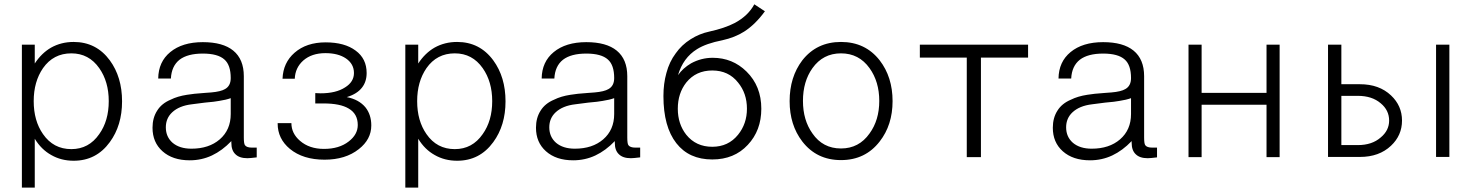

<svg xmlns="http://www.w3.org/2000/svg" viewBox="-20 -725 6827 887"><path d="M81.1 141.6H140.6V-84Q170.9 -34.2 216.8 -8.8Q262.7 17.6 320.3 17.6Q424.8 17.6 487.3 -68.4Q543.9 -145.5 543.9 -256.8Q543.9 -369.1 487.3 -446.3Q424.8 -531.2 320.3 -531.2Q262.7 -531.2 215.8 -504.9Q171.9 -479.5 140.6 -431.6V-518.6H81.1ZM309.6 -478.5Q390.6 -478.5 438.5 -410.2Q482.4 -347.7 482.4 -257.8Q482.4 -167 438.5 -105.5Q390.6 -36.1 309.6 -36.1Q226.6 -36.1 178.7 -105.5Q135.7 -167 135.7 -257.8Q135.7 -347.7 178.7 -410.2Q226.6 -478.5 309.6 -478.5Z M1048.8 -73.2V-65.4Q1048.8 -30.3 1067.4 -12.7Q1085.9 5.9 1123 5.9Q1132.8 5.9 1139.6 4.9Q1152.3 3.9 1166 2V-43H1144.5Q1119.1 -43 1111.3 -54.7Q1106.4 -62.5 1106.4 -89.8V-373Q1106.4 -451.2 1057.6 -491.2Q1009.8 -530.3 917 -530.3Q822.3 -530.3 766.6 -484.4Q711.9 -439.5 710.9 -362.3H769.5Q772.5 -419.9 809.6 -449.2Q846.7 -477.5 917 -477.5Q986.3 -477.5 1016.6 -450.2Q1045.9 -424.8 1045.9 -364.3Q1045.9 -328.1 1019.5 -313.5Q1000 -301.8 955.1 -297.9L927.7 -295.9Q871.1 -292 843.8 -287.1Q799.8 -280.3 768.6 -264.6Q726.6 -247.1 706.1 -213.9Q684.6 -180.7 684.6 -134.8Q684.6 -67.4 730.5 -26.4Q777.3 15.6 856.4 15.6Q911.1 15.6 959 -6.8Q1006.8 -29.3 1048.8 -73.2ZM1045.9 -271.5V-198.2Q1045.9 -125 995.1 -81.1Q945.3 -38.1 864.3 -38.1Q809.6 -38.1 777.3 -65.4Q746.1 -92.8 746.1 -136.7Q746.1 -178.7 775.4 -206.1Q807.6 -236.3 866.2 -243.2L926.8 -251Q972.7 -254.9 992.2 -258.8Q1024.4 -263.7 1045.9 -271.5Z M1262.7 -156.2V-154.3Q1262.7 -84 1319.3 -37.1Q1379.9 12.7 1479.5 12.7Q1576.2 12.7 1637.7 -36.1Q1695.3 -81.1 1695.3 -145.5Q1695.3 -195.3 1668 -229.5Q1637.7 -265.6 1582 -276.4Q1629.9 -291 1652.3 -320.3Q1673.8 -347.7 1673.8 -387.7Q1673.8 -454.1 1623 -491.2Q1572.3 -529.3 1484.4 -529.3Q1395.5 -529.3 1340.8 -481.4Q1288.1 -435.5 1285.2 -361.3H1341.8Q1343.8 -412.1 1380.9 -445.3Q1419.9 -479.5 1483.4 -479.5Q1542 -479.5 1578.1 -455.1Q1615.2 -429.7 1615.2 -387.7Q1615.2 -346.7 1574.2 -321.3Q1532.2 -293.9 1460.9 -293.9L1436.5 -294.9V-247.1H1474.6Q1551.8 -247.1 1590.8 -223.6Q1632.8 -199.2 1632.8 -147.5Q1632.8 -103.5 1590.8 -71.3Q1546.9 -37.1 1476.6 -37.1Q1409.2 -37.1 1366.2 -74.2Q1326.2 -108.4 1326.2 -156.2Z M1852.5 141.6H1912.1V-84Q1942.4 -34.2 1988.3 -8.8Q2034.2 17.6 2091.8 17.6Q2196.3 17.6 2258.8 -68.4Q2315.4 -145.5 2315.4 -256.8Q2315.4 -369.1 2258.8 -446.3Q2196.3 -531.2 2091.8 -531.2Q2034.2 -531.2 1987.3 -504.9Q1943.4 -479.5 1912.1 -431.6V-518.6H1852.5ZM2081.1 -478.5Q2162.1 -478.5 2210 -410.2Q2253.9 -347.7 2253.9 -257.8Q2253.9 -167 2210 -105.5Q2162.1 -36.1 2081.1 -36.1Q1998 -36.1 1950.2 -105.5Q1907.2 -167 1907.2 -257.8Q1907.2 -347.7 1950.2 -410.2Q1998 -478.5 2081.1 -478.5Z M2820.3 -73.2V-65.4Q2820.3 -30.3 2838.9 -12.7Q2857.4 5.9 2894.5 5.9Q2904.3 5.9 2911.1 4.9Q2923.8 3.9 2937.5 2V-43H2916Q2890.6 -43 2882.8 -54.7Q2877.9 -62.5 2877.9 -89.8V-373Q2877.9 -451.2 2829.1 -491.2Q2781.2 -530.3 2688.5 -530.3Q2593.8 -530.3 2538.1 -484.4Q2483.4 -439.5 2482.4 -362.3H2541Q2543.9 -419.9 2581.1 -449.2Q2618.2 -477.5 2688.5 -477.5Q2757.8 -477.5 2788.1 -450.2Q2817.4 -424.8 2817.4 -364.3Q2817.4 -328.1 2791 -313.5Q2771.5 -301.8 2726.6 -297.9L2699.2 -295.9Q2642.6 -292 2615.2 -287.1Q2571.3 -280.3 2540 -264.6Q2498 -247.1 2477.5 -213.9Q2456.1 -180.7 2456.1 -134.8Q2456.1 -67.4 2502 -26.4Q2548.8 15.6 2627.9 15.6Q2682.6 15.6 2730.5 -6.8Q2778.3 -29.3 2820.3 -73.2ZM2817.4 -271.5V-198.2Q2817.4 -125 2766.6 -81.1Q2716.8 -38.1 2635.7 -38.1Q2581.1 -38.1 2548.8 -65.4Q2517.6 -92.8 2517.6 -136.7Q2517.6 -178.7 2546.9 -206.1Q2579.1 -236.3 2637.7 -243.2L2698.2 -251Q2744.1 -254.9 2763.7 -258.8Q2795.9 -263.7 2817.4 -271.5Z M3464.8 -705.1Q3436.5 -652.3 3375 -619.1Q3328.1 -594.7 3256.8 -579.1Q3210.9 -569.3 3170.9 -543.9Q3128.9 -517.6 3101.6 -478.5Q3072.3 -439.5 3058.6 -387.7Q3044.9 -338.9 3044.9 -281.2Q3044.9 -139.6 3104.5 -63.5Q3163.1 11.7 3270.5 11.7Q3372.1 11.7 3434.6 -55.7Q3497.1 -122.1 3497.1 -222.7Q3497.1 -327.1 3428.7 -394.5Q3364.3 -458 3272.5 -458Q3219.7 -458 3172.9 -432.6Q3134.8 -410.2 3112.3 -377.9Q3135.7 -458 3200.2 -498Q3242.2 -524.4 3317.4 -539.1Q3375 -551.8 3418 -579.1Q3469.7 -612.3 3513.7 -672.9ZM3270.5 -399.4Q3345.7 -399.4 3389.6 -343.8Q3430.7 -293.9 3430.7 -222.7Q3430.7 -153.3 3389.6 -102.5Q3344.7 -46.9 3270.5 -46.9Q3195.3 -46.9 3150.4 -102.5Q3111.3 -152.3 3111.3 -222.7Q3111.3 -293.9 3150.4 -343.8Q3195.3 -399.4 3270.5 -399.4Z M3865.2 -531.2Q3752.9 -531.2 3686.5 -446.3Q3627.9 -369.1 3627.9 -257.8Q3627.9 -147.5 3686.5 -71.3Q3752.9 14.6 3865.2 14.6Q3977.5 14.6 4043.9 -71.3Q4103.5 -147.5 4103.5 -257.8Q4103.5 -369.1 4043.9 -446.3Q3977.5 -531.2 3865.2 -531.2ZM3865.2 -478.5Q3948.2 -478.5 3997.1 -410.2Q4042 -347.7 4042 -258.8Q4042 -169.9 3997.1 -108.4Q3948.2 -39.1 3865.2 -39.1Q3781.2 -39.1 3733.4 -108.4Q3689.5 -169.9 3689.5 -258.8Q3689.5 -348.6 3733.4 -410.2Q3782.2 -478.5 3865.2 -478.5Z M4446.3 1H4511.7V-459H4729.5V-518.6H4229.5V-459H4446.3Z M5208 -73.2V-65.4Q5208 -30.3 5226.6 -12.7Q5245.1 5.9 5282.2 5.9Q5292 5.9 5298.8 4.9Q5311.5 3.9 5325.2 2V-43H5303.7Q5278.3 -43 5270.5 -54.7Q5265.6 -62.5 5265.6 -89.8V-373Q5265.6 -451.2 5216.8 -491.2Q5168.9 -530.3 5076.2 -530.3Q4981.4 -530.3 4925.8 -484.4Q4871.1 -439.5 4870.1 -362.3H4928.7Q4931.6 -419.9 4968.8 -449.2Q5005.9 -477.5 5076.2 -477.5Q5145.5 -477.5 5175.8 -450.2Q5205.1 -424.8 5205.1 -364.3Q5205.1 -328.1 5178.7 -313.5Q5159.2 -301.8 5114.3 -297.9L5086.9 -295.9Q5030.3 -292 5002.9 -287.1Q4959 -280.3 4927.7 -264.6Q4885.7 -247.1 4865.2 -213.9Q4843.8 -180.7 4843.8 -134.8Q4843.8 -67.4 4889.6 -26.4Q4936.5 15.6 5015.6 15.6Q5070.3 15.6 5118.2 -6.8Q5166 -29.3 5208 -73.2ZM5205.1 -271.5V-198.2Q5205.1 -125 5154.3 -81.1Q5104.5 -38.1 5023.4 -38.1Q4968.8 -38.1 4936.5 -65.4Q4905.3 -92.8 4905.3 -136.7Q4905.3 -178.7 4934.6 -206.1Q4966.8 -236.3 5025.4 -243.2L5085.9 -251Q5131.8 -254.9 5151.4 -258.8Q5183.6 -263.7 5205.1 -271.5Z M5470.7 1H5531.2V-241.2H5831.1V1H5891.6V-518.6H5831.1V-295.9H5531.2V-518.6H5470.7Z M6115.2 0H6262.7Q6351.6 0 6406.2 -51.8Q6457 -99.6 6457 -168Q6457 -236.3 6406.2 -284.2Q6351.6 -335.9 6262.7 -335.9H6176.8V-518.6H6115.2ZM6176.8 -282.2H6252.9Q6318.4 -282.2 6358.4 -248Q6397.5 -215.8 6397.5 -168Q6397.5 -122.1 6358.4 -89.8Q6318.4 -54.7 6252.9 -54.7H6176.8ZM6614.3 -518.6V0H6675.8V-518.6Z"/></svg>

Font: Dotum
Style: Regular
Weight: 400
Version: Version 2.21